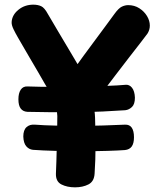

<svg xmlns="http://www.w3.org/2000/svg" viewBox="-20 -793 664 824"><path d="M57 -632Q47 -649 38 -667.5Q29 -686 30 -699Q32 -729 59 -751Q86 -773 123 -773Q142 -773 156.5 -766.5Q171 -760 186 -732Q207 -696 230.5 -656.5Q254 -617 276 -580Q298 -543 314.5 -515Q331 -487 337 -474Q369 -407 378 -363Q387 -319 388 -287Q389 -257 389.5 -227Q390 -197 390 -167.5Q390 -138 389 -108Q388 -78 386 -48Q384 -14 359.5 -1.5Q335 11 302 11Q268 11 243.5 -1.5Q219 -14 220 -48Q221 -66 222 -101Q223 -136 224 -175.5Q225 -215 225.5 -248Q226 -281 226 -295Q225 -327 210 -360.5Q195 -394 184 -414Q183 -415 171.5 -435Q160 -455 143 -484.5Q126 -514 107.5 -545Q89 -576 75.5 -600Q62 -624 57 -632ZM376 -337Q369 -326 351.5 -318.5Q334 -311 323 -311Q304 -311 284 -320.5Q264 -330 250.5 -348.5Q237 -367 237 -394Q237 -406 247 -423.5Q257 -441 270 -459Q283 -477 292 -489Q313 -519 338.5 -553.5Q364 -588 389.5 -622.5Q415 -657 436.5 -686Q458 -715 471 -733Q489 -758 503 -764.5Q517 -771 530 -771Q557 -771 578 -757.5Q599 -744 611 -724Q623 -704 623 -683Q623 -674 620.5 -665.5Q618 -657 613 -649Q606 -639 584.5 -611.5Q563 -584 534 -546.5Q505 -509 474.5 -469Q444 -429 417.5 -394Q391 -359 376 -337ZM98 -313Q79 -314 69 -327Q59 -340 59 -367Q59 -393 69 -408Q79 -423 98 -422Q119 -421 157.5 -420.5Q196 -420 244 -420Q292 -420 343 -421.5Q394 -423 439.5 -424.5Q485 -426 518 -429Q535 -431 546.5 -416.5Q558 -402 559 -374Q559 -346 546.5 -334Q534 -322 518 -320Q476 -317 421.5 -314.5Q367 -312 308 -311.5Q249 -311 194.5 -311.5Q140 -312 98 -313ZM516 -258Q536 -259 545.5 -245Q555 -231 555 -204Q555 -178 545.5 -164.5Q536 -151 516 -149Q490 -147 441 -145.5Q392 -144 333.5 -144Q275 -144 218.5 -145.5Q162 -147 121 -150Q104 -152 92.5 -165.5Q81 -179 80 -207Q80 -235 94 -247.5Q108 -260 130 -258Q169 -255 218 -254Q267 -253 320 -253Q373 -253 423.5 -254.5Q474 -256 516 -258Z"/></svg>

Font: Playpen Sans ExtraBold
Style: Regular
Weight: 800
Designer: Laura Meseguer, Veronika Burian, José Scaglione
Foundry: TypeTogether
Version: Version 1.001